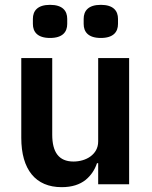

<svg xmlns="http://www.w3.org/2000/svg" viewBox="-20 -762 628 794"><path d="M187 -605C135 -605 116 -630 116 -663V-684C116 -717 135 -742 187 -742C239 -742 258 -717 258 -684V-663C258 -630 239 -605 187 -605ZM397 -605C345 -605 326 -630 326 -663V-684C326 -717 345 -742 397 -742C449 -742 468 -717 468 -684V-663C468 -630 449 -605 397 -605ZM386 -87H381C372 -60 357 -37 334 -18C310 1 278 12 235 12C127 12 68 -61 68 -192V-522H196V-205C196 -133 223 -94 284 -94C309 -94 335 -101 354 -115C373 -129 386 -149 386 -177V-522H514V0H386Z"/></svg>

Font: Plexus Sans SemiBold
Style: Regular
Weight: 600
Version: Version 2.001;PS 002.001;hotconv 1.0.70;makeotf.lib2.5.58329